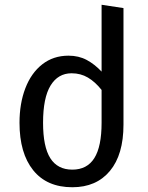

<svg xmlns="http://www.w3.org/2000/svg" viewBox="-20 -773 620 807"><path d="M499 -739V-249Q499 -123 442 -54.5Q385 14 284 14Q177 14 119.5 -57.5Q62 -129 62 -257Q62 -338 86.5 -402Q111 -466 157.5 -502.5Q204 -539 268 -539Q311 -539 344.5 -521Q378 -503 407 -472V-753ZM407 -257V-395Q380 -429 349.5 -447Q319 -465 281 -465Q224 -465 192.5 -413.5Q161 -362 161 -257Q161 -156 191.5 -108Q222 -60 284 -60Q346 -60 376.5 -108.5Q407 -157 407 -257Z"/></svg>

Font: FiraGO
Style: Regular
Weight: 400
Designer: bBox Type
Foundry: bBox Type GmbH
Version: Version 1.001;April 20, 2020;FontCreator 12.0.0.2555 64-bit